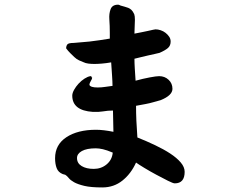

<svg xmlns="http://www.w3.org/2000/svg" viewBox="-20 -697 1040 829"><path d="M466.8 -38.1Q441.4 -48.8 424.3 -52.7Q407.2 -56.6 393.6 -56.6Q354.5 -56.6 333.5 -44.9Q312.5 -33.2 312.5 -14.6Q312.5 7.8 332.5 20Q352.5 32.2 384.8 32.2Q417 32.2 440.4 12.7Q463.9 -6.8 466.8 -38.1ZM777.3 44.9Q777.3 94.7 734.4 94.7Q727.5 94.7 705.1 83.5Q682.6 72.3 655.3 57.6Q627.9 43 603 27.8Q578.1 12.7 567.4 4.9Q545.9 52.7 508.8 82.5Q471.7 112.3 421.9 112.3Q372.1 112.3 343.8 105.5Q315.4 98.6 299.8 89.8Q284.2 81.1 276.9 71.8Q269.5 62.5 261.7 57.6L251 54.7Q231.4 46.9 224.6 28.8Q217.8 10.7 217.8 -13.7Q217.8 -72.3 266.6 -104.5Q315.4 -136.7 394.5 -136.7Q425.8 -136.7 469.7 -127.9Q469.7 -147.5 468.8 -171.9Q467.8 -196.3 467.8 -219.7Q457 -219.7 445.8 -218.8Q434.6 -217.8 422.9 -215.8L404.3 -213.9H380.9Q292 -219.7 292 -284.2Q292 -294.9 299.8 -309.1Q307.6 -323.2 319.3 -335.9Q331.1 -348.6 344.7 -357.4Q358.4 -366.2 370.1 -368.2Q376 -368.2 376 -362.3H377Q377.9 -362.3 377.9 -361.3Q377.9 -356.4 372.1 -347.2Q366.2 -337.9 366.2 -330.1Q371.1 -319.3 401.4 -319.3Q418 -319.3 433.6 -321.8Q449.2 -324.2 465.8 -326.2Q465.8 -341.8 463.9 -369.6Q461.9 -397.5 460 -427.7Q437.5 -423.8 419.4 -422.4Q401.4 -420.9 387.7 -420.9Q374 -420.9 361.8 -422.4Q349.6 -423.8 339.8 -428.7L321.3 -436.5Q310.5 -441.4 300.8 -450.7Q291 -460 283.2 -467.8Q273.4 -477.5 265.6 -488.3Q265.6 -498 270.5 -504.9Q275.4 -511.7 298.8 -511.7L366.2 -517.6Q388.7 -520.5 410.2 -523.4Q431.6 -526.4 454.1 -530.3V-554.7Q454.1 -571.3 453.6 -585.4Q453.1 -599.6 452.1 -613.3Q450.2 -637.7 457.5 -657.2Q464.8 -676.8 490.2 -676.8Q493.2 -676.8 501 -672.9Q510.7 -669.9 518.6 -668Q526.4 -666 533.7 -663.1Q541 -660.2 547.4 -654.3Q553.7 -648.4 559.6 -635.7Q562.5 -627.9 562.5 -611.3Q562.5 -594.7 561.5 -583Q560.5 -571.3 560.5 -551.8Q575.2 -554.7 590.3 -557.6Q605.5 -560.5 618.7 -563.5Q631.8 -566.4 640.6 -568.4Q649.4 -570.3 651.4 -570.3Q662.1 -570.3 673.8 -566.4Q685.5 -562.5 694.8 -555.2Q704.1 -547.9 710.4 -538.6Q716.8 -529.3 716.8 -517.6Q716.8 -500 705.1 -489.7Q693.4 -479.5 668.9 -468.8Q661.1 -466.8 647.9 -463.9Q634.8 -460.9 619.1 -457.5Q603.5 -454.1 588.4 -450.2Q573.2 -446.3 560.5 -443.4Q560.5 -424.8 562 -400.9Q563.5 -377 565.4 -348.6Q597.7 -357.4 626.5 -362.8Q655.3 -368.2 667 -368.2Q691.4 -368.2 708 -352.5Q724.6 -336.9 724.6 -313.5Q724.6 -285.2 673.8 -264.6L642.6 -255.9Q626 -251 607.4 -247.6Q588.9 -244.1 567.4 -240.2Q567.4 -179.7 573.2 -103.5Q612.3 -87.9 649.4 -70.3Q686.5 -52.7 714.8 -34.2Q743.2 -15.6 760.3 4.4Q777.3 24.4 777.3 44.9Z"/></svg>

Font: JasonHandwriting1
Style: Regular
Weight: 400
Version: Version 1.48.20